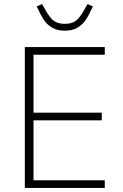

<svg xmlns="http://www.w3.org/2000/svg" viewBox="-20 -931 608 951"><path d="M499 0H103V-698H499V-660H146V-373H484V-335H146V-38H499ZM162 -899 188 -911 205 -882Q227 -842 247 -827.5Q267 -813 301 -813Q335 -813 355 -827.5Q375 -842 397 -882L414 -911L440 -899Q421 -857 405 -833Q389 -809 364 -794Q339 -779 301 -779Q263 -779 238 -794Q213 -809 197 -833Q181 -857 162 -899Z"/></svg>

Font: Anuphan ExtraLight
Style: Regular
Weight: 200
Designer: Cadson Demak
Version: Version 3.001